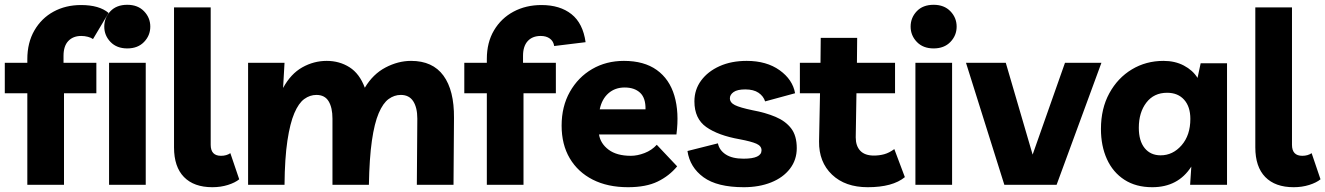

<svg xmlns="http://www.w3.org/2000/svg" viewBox="-27 -771 5529 801"><path d="M87 0V-382H-7V-509H87V-524Q87 -593 116.5 -644Q146 -695 196.5 -722.5Q247 -750 311 -750Q387 -750 426 -717L361 -608Q353 -614 339.5 -617.5Q326 -621 312 -621Q278 -621 258 -600Q238 -579 238 -538V-509H375V-382H240V0ZM581 -509V0H428V-509ZM504 -569Q460 -569 434 -596Q408 -623 408 -660Q408 -697 433.5 -724Q459 -751 504 -751Q548 -751 574 -724Q600 -697 600 -660Q600 -623 574 -596Q548 -569 504 -569Z M859 10Q782 10 740.5 -32.5Q699 -75 699 -156V-740H852V-167Q852 -121 895 -121Q918 -121 934 -132L971 -23Q954 -9 924 0.5Q894 10 859 10Z M1008 0V-509H1160L1154 -404Q1186 -463 1234 -490Q1282 -517 1336 -517Q1389 -517 1431 -490.5Q1473 -464 1495 -405Q1529 -462 1581.5 -489.5Q1634 -517 1688 -517Q1778 -517 1823 -455.5Q1868 -394 1867 -279L1865 0H1712L1714 -276Q1714 -322 1697 -348.5Q1680 -375 1645 -375Q1618 -375 1594.5 -358Q1571 -341 1553 -299Q1535 -257 1524.5 -184Q1514 -111 1512 0H1360V-276Q1360 -322 1344 -348.5Q1328 -375 1293 -375Q1266 -375 1242.5 -358Q1219 -341 1201 -299Q1183 -257 1172 -184Q1161 -111 1160 0Z M2004 0V-382H1910V-509H2004V-525Q2004 -594 2034 -644.5Q2064 -695 2115.5 -722.5Q2167 -750 2232 -750Q2309 -750 2357 -712Q2405 -674 2416 -595L2285 -579Q2282 -599 2267 -610Q2252 -621 2229 -621Q2194 -621 2174.5 -599.5Q2155 -578 2155 -538V-509H2292V-382H2157V0Z M2593 10Q2508 10 2446 -21.5Q2384 -53 2350 -110.5Q2316 -168 2316 -247Q2316 -327 2350.5 -388Q2385 -449 2443.5 -483Q2502 -517 2576 -517Q2660 -517 2713 -479Q2766 -441 2786.5 -371.5Q2807 -302 2795 -210H2472Q2478 -172 2512 -146.5Q2546 -121 2605 -121Q2632 -121 2662 -132.5Q2692 -144 2713 -167L2798 -77Q2765 -37 2716.5 -13.5Q2668 10 2593 10ZM2579 -406Q2539 -406 2511.5 -382Q2484 -358 2475 -315H2666Q2667 -362 2643.5 -384Q2620 -406 2579 -406Z M3076 10Q2965 10 2908 -31.5Q2851 -73 2841 -141L2968 -173Q2974 -144 3001 -126.5Q3028 -109 3075 -109Q3150 -109 3150 -144Q3150 -162 3128.5 -171.5Q3107 -181 3059 -190Q2969 -206 2919.5 -241Q2870 -276 2870 -348Q2870 -397 2898 -435Q2926 -473 2975 -495Q3024 -517 3088 -517Q3171 -517 3225.5 -478Q3280 -439 3290 -382L3165 -348Q3158 -370 3137.5 -384Q3117 -398 3082 -398Q3049 -398 3033.5 -387Q3018 -376 3018 -361Q3018 -343 3039 -332.5Q3060 -322 3113 -311Q3167 -301 3208.5 -283.5Q3250 -266 3273.5 -235.5Q3297 -205 3297 -153Q3297 -104 3268.5 -67Q3240 -30 3190 -10Q3140 10 3076 10Z M3593 10Q3499 10 3444 -42.5Q3389 -95 3390 -181L3394 -382H3310V-509H3396L3397 -613H3549L3548 -509H3707V-382H3546L3543 -198Q3543 -162 3562 -142Q3581 -122 3619 -122Q3641 -122 3661.5 -127.5Q3682 -133 3704 -149L3748 -32Q3697 10 3593 10Z M3945 -509V0H3792V-509ZM3868 -569Q3824 -569 3798 -596Q3772 -623 3772 -660Q3772 -697 3797.5 -724Q3823 -751 3868 -751Q3912 -751 3938 -724Q3964 -697 3964 -660Q3964 -623 3938 -596Q3912 -569 3868 -569Z M4416 -509H4568L4381 0H4163L4003 -509H4169L4281 -126Z M5092 -507V0H4938L4943 -76Q4888 10 4780 10Q4712 10 4664 -21Q4616 -52 4591 -107Q4566 -162 4566 -233Q4566 -318 4601 -382Q4636 -446 4695 -481.5Q4754 -517 4827 -517Q4875 -517 4912 -497.5Q4949 -478 4969 -446L4982 -507ZM4842 -384Q4787 -384 4755.5 -343Q4724 -302 4724 -238Q4724 -183 4748.5 -153Q4773 -123 4815 -123Q4866 -123 4902.5 -165Q4939 -207 4939 -275Q4939 -326 4913 -355Q4887 -384 4842 -384Z M5370 10Q5293 10 5251.5 -32.5Q5210 -75 5210 -156V-740H5363V-167Q5363 -121 5406 -121Q5429 -121 5445 -132L5482 -23Q5465 -9 5435 0.5Q5405 10 5370 10Z"/></svg>

Font: Livvic
Style: Bold
Weight: 700
Designer: Jacques Le Bailly, Baron von Fonthausen
Version: Version 1.001; ttfautohint (v1.8.2)